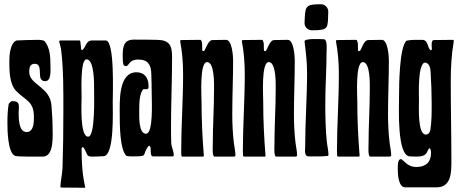

<svg xmlns="http://www.w3.org/2000/svg" viewBox="-20 -739 2176 906"><path d="M15 -159C15 -128 16 -13 53 -3C68 1 159 0 182 0C238 0 228 -107 228 -144C228 -175 225 -207 223 -239C218 -330 118 -338 118 -399C118 -418 120 -438 144 -438C190 -438 146 -356 193 -356C224 -356 218 -411 218 -431C218 -468 216 -513 192 -543C186 -550 171 -551 159 -551C141 -551 60 -549 58 -548C28 -537 24 -478 24 -451C24 -408 24 -343 56 -310C102 -263 140 -262 140 -187C140 -163 140 -116 105 -116C68 -116 68 -181 68 -208C68 -239 78 -262 37 -262C33 -262 22 -252 21 -248C16 -220 15 -188 15 -159Z M396 -94C356 -94 365 -251 365 -281C365 -307 358 -459 388 -459C426 -459 424 -341 424 -316C424 -285 430 -94 396 -94ZM263 -548 259 -544C259 -543 267 -514 268 -508C280 -412 279 -313 279 -216C279 -126 278 -36 275 54C274 83 265 118 265 143V144L268 146L380 147L382 145V144C368 82 365 24 365 -39L368 -44H372C377 -44 389 -13 392 -8C396 -1 406 0 416 0C434 0 452 -1 470 -2C520 -7 512 -215 512 -256C512 -296 522 -548 479 -548H413C386 -548 386 -517 369 -503H366L363 -506L359 -545L356 -548Z M684 -51C699 -48 682 -1 703 -1H793C799 -1 800 -3 800 -8C800 -24 789 -46 788 -64C787 -91 787 -117 787 -144C787 -252 792 -361 792 -469C792 -525 780 -550 721 -551C684 -552 648 -552 611 -552C562 -552 559 -515 559 -474C559 -462 559 -441 564 -431C566 -429 571 -427 574 -427C591 -427 585 -458 633 -458C679 -458 693 -432 694 -390C695 -356 696 -322 696 -288C696 -260 704 -108 669 -108C633 -108 637 -192 637 -218C637 -246 637 -297 656 -318H674L680 -322C681 -326 681 -330 681 -334C681 -370 663 -398 624 -398C537 -398 545 -256 545 -197C545 -154 545 -34 576 -4C579 -1 601 -1 606 -1C685 -1 646 -6 681 -50Z M935 -500C934 -505 934 -509 934 -514C934 -526 935 -538 929 -549L926 -551L834 -550L830 -547V-546C840 -493 844 -442 844 -388C844 -267 835 -145 835 -24C835 -17 836 -10 836 -3L840 0H939L942 -3C935 -89 931 -174 931 -261C931 -285 921 -446 957 -446C993 -446 990 -341 990 -318C990 -230 984 -143 984 -55C984 -45 981 -4 991 0H1086C1088 -1 1091 -3 1091 -6C1091 -26 1085 -49 1083 -69C1078 -113 1076 -157 1076 -201C1076 -285 1080 -370 1080 -454C1080 -474 1075 -551 1047 -551C1026 -551 1004 -550 983 -550C959 -550 950 -498 941 -498H937Z M1226 -500C1225 -505 1225 -509 1225 -514C1225 -526 1226 -538 1220 -549L1217 -551L1125 -550L1121 -547V-546C1131 -493 1135 -442 1135 -388C1135 -267 1126 -145 1126 -24C1126 -17 1127 -10 1127 -3L1131 0H1230L1233 -3C1226 -89 1222 -174 1222 -261C1222 -285 1212 -446 1248 -446C1284 -446 1281 -341 1281 -318C1281 -230 1275 -143 1275 -55C1275 -45 1272 -4 1282 0H1377C1379 -1 1382 -3 1382 -6C1382 -26 1376 -49 1374 -69C1369 -113 1367 -157 1367 -201C1367 -285 1371 -370 1371 -454C1371 -474 1366 -551 1338 -551C1317 -551 1295 -550 1274 -550C1250 -550 1241 -498 1232 -498H1228Z M1495 -719C1415 -719 1421 -707 1417 -630C1417 -611 1433 -596 1452 -596C1534 -596 1526 -606 1529 -683C1530 -702 1514 -719 1495 -719ZM1429 -394C1429 -278 1420 -163 1420 -47C1420 -31 1414 -1 1437 -1C1465 -1 1496 0 1524 -3C1527 -3 1530 -5 1530 -8C1530 -29 1524 -51 1522 -72C1516 -131 1515 -192 1515 -251C1515 -333 1521 -414 1521 -496C1521 -509 1526 -554 1507 -554C1493 -554 1417 -559 1417 -544C1417 -541 1418 -538 1418 -535C1424 -487 1429 -442 1429 -394Z M1670 -500C1669 -505 1669 -509 1669 -514C1669 -526 1670 -538 1664 -549L1661 -551L1569 -550L1565 -547V-546C1575 -493 1579 -442 1579 -388C1579 -267 1570 -145 1570 -24C1570 -17 1571 -10 1571 -3L1575 0H1674L1677 -3C1670 -89 1666 -174 1666 -261C1666 -285 1656 -446 1692 -446C1728 -446 1725 -341 1725 -318C1725 -230 1719 -143 1719 -55C1719 -45 1716 -4 1726 0H1821C1823 -1 1826 -3 1826 -6C1826 -26 1820 -49 1818 -69C1813 -113 1811 -157 1811 -201C1811 -285 1815 -370 1815 -454C1815 -474 1810 -551 1782 -551C1761 -551 1739 -550 1718 -550C1694 -550 1685 -498 1676 -498H1672Z M1986 -444C2008 -440 2011 -416 2012 -398C2015 -348 2017 -299 2017 -249C2017 -209 2017 -166 2011 -127C2009 -115 2002 -104 1989 -104C1950 -104 1957 -235 1957 -263C1957 -299 1951 -423 1981 -443L1980 -442ZM2007 -40C2012 -39 2014 -23 2014 -18C2014 27 1988 49 1945 49C1898 49 1884 12 1871 12C1855 12 1857 50 1857 61C1857 83 1860 145 1892 145H2040C2110 145 2110 74 2110 20C2110 -104 2107 -228 2107 -352C2107 -417 2110 -479 2121 -543V-548C2121 -550 2118 -551 2116 -551C2086 -551 2057 -550 2027 -550C2012 -550 2018 -515 2018 -505L2014 -502H2013C1994 -512 2004 -551 1971 -551C1949 -551 1919 -552 1898 -547C1864 -515 1863 -333 1863 -283C1863 -234 1852 -1 1915 -1C1925 -1 1935 0 1945 0C2003 0 1990 -27 2007 -40Z"/></svg>

Font: DisSenso
Style: Regular
Weight: 400
Version: Version 1.150